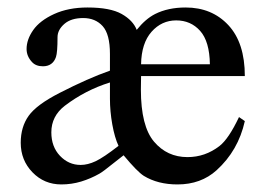

<svg xmlns="http://www.w3.org/2000/svg" viewBox="-20 -481 707 515"><path d="M358.4 -276.9Q357.9 -252 357.9 -240.7Q357.9 -142.6 393.1 -101.1Q428.2 -59.6 482.9 -59.6Q530.3 -59.6 568.8 -89.4Q593.3 -108.4 621.1 -167L636.7 -156.2Q619.1 -77.1 561 -24.4Q519 13.7 456.1 13.7Q403.3 13.7 365.7 -9.3Q348.1 -20.5 311.5 -64.5Q305.7 -60.1 284.7 -43.5Q256.3 -20.5 246.6 -15.1Q223.6 -2 197.8 5.9Q171.9 13.7 144.5 13.7Q98.6 13.7 67.1 -18.8Q35.6 -51.3 35.6 -98.1Q35.6 -140.6 56.9 -170.4Q78.1 -200.2 140.1 -231.9Q216.3 -271 274.9 -291.5V-336.4Q274.9 -389.2 255.4 -410.9Q235.8 -432.6 203.1 -432.6Q170.9 -432.6 152.8 -417Q134.3 -400.9 134.3 -381.3Q134.3 -340.3 130.1 -328.1Q126 -315.9 117.2 -309.6Q108.4 -303.2 95.2 -303.2Q76.2 -303.2 65.9 -314.5Q51.3 -330.1 51.3 -349.6Q51.3 -375 69.1 -400.4Q86.9 -425.8 125.2 -443.4Q163.6 -460.9 214.8 -460.9Q275.4 -460.9 306.2 -443.6Q336.9 -426.3 346.7 -400.9Q370.1 -430.2 396 -443.4Q430.7 -460.9 478 -460.9Q548.3 -460.9 592.5 -413.6Q636.7 -366.2 636.7 -276.9ZM358.4 -308.6H543Q542 -370.1 516.8 -398.2Q491.7 -426.3 452.6 -426.3Q413.6 -426.3 386.5 -395.8Q359.4 -365.2 358.4 -308.6ZM297.9 -89.8Q287.6 -111.8 281.2 -147.2Q274.9 -182.6 274.9 -216.3V-259.8Q209 -239.3 153.8 -197.3Q117.7 -169.4 117.7 -126Q117.7 -87.4 140.9 -63Q164.1 -38.6 196.3 -38.6Q215.3 -38.6 236.6 -48.6Q257.8 -58.6 297.9 -89.8Z"/></svg>

Font: Jameel Khushkhat-L
Style: Regular
Weight: 400
Version: Version 3.5